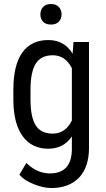

<svg xmlns="http://www.w3.org/2000/svg" viewBox="-20 -740 533 968"><path d="M47.4 -288.1Q47.4 -411.6 92.3 -474.9Q137.2 -538.1 223.6 -538.1Q304.2 -538.1 346.2 -469.2L350.6 -528.3H428.7V4.9Q428.7 103 378.4 155.5Q328.1 208 238.3 208Q199.2 208 150.6 188.7Q102.1 169.4 77.6 141.1L112.8 81.5Q166.5 134.3 231.4 134.3Q339.4 134.3 342.3 16.6V-52.2Q300.3 9.8 223.1 9.8Q141.1 9.8 95.2 -52Q49.3 -113.8 47.4 -229.5ZM133.8 -238.8Q133.8 -149.9 159.9 -108.2Q186 -66.4 245.6 -66.4Q310.1 -66.4 342.3 -132.3V-396.5Q308.6 -461.4 246.6 -461.4Q187 -461.4 160.6 -419.7Q134.3 -377.9 133.8 -291.5ZM183.6 -667.5Q183.6 -689.5 197 -704.6Q210.4 -719.7 236.8 -719.7Q263.2 -719.7 276.9 -704.6Q290.5 -689.5 290.5 -667.5Q290.5 -645.5 276.9 -630.9Q263.2 -616.2 236.8 -616.2Q210.4 -616.2 197 -630.9Q183.6 -645.5 183.6 -667.5Z"/></svg>

Font: Roboto Condensed
Style: Regular
Weight: 400
Designer: Google
Version: Version 2.001047; 2015